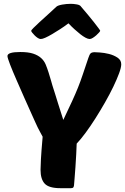

<svg xmlns="http://www.w3.org/2000/svg" viewBox="-20 -984 654 1004"><path d="M296 0Q236 0 214 -23.5Q192 -47 192 -96Q192 -113 194 -151Q196 -189 203 -269Q195 -284 189 -295Q183 -306 177 -318Q171 -330 164 -346Q157 -362 146 -386Q129 -423 107.5 -472Q86 -521 66 -566.5Q46 -612 32.5 -647Q19 -682 19 -691Q19 -712 86 -712Q128 -712 153.5 -703.5Q179 -695 195 -680.5Q211 -666 219 -646.5Q227 -627 234 -605Q243 -576 247 -562Q251 -548 253.5 -539Q256 -530 259 -521.5Q262 -513 267.5 -495Q273 -477 283 -445Q293 -413 311 -357Q340 -418 357.5 -456Q375 -494 388 -526.5Q401 -559 412.5 -593.5Q424 -628 442 -681Q448 -700 454.5 -705.5Q461 -711 475 -711Q480 -711 502.5 -709.5Q525 -708 549.5 -702Q574 -696 594 -683Q614 -670 614 -648Q614 -631 602.5 -600Q591 -569 572.5 -530.5Q554 -492 529.5 -449Q505 -406 479 -365Q453 -324 427.5 -289.5Q402 -255 381 -233Q380 -209 378.5 -176Q377 -143 374.5 -110.5Q372 -78 370 -51.5Q368 -25 367 -15Q366 -7 363 -3.5Q360 0 351 0ZM449 -780Q440 -780 427 -787Q414 -794 399.5 -805.5Q385 -817 369 -831.5Q353 -846 338 -862Q317 -846 294.5 -831.5Q272 -817 252.5 -805.5Q233 -794 217.5 -787Q202 -780 193 -780Q186 -780 177.5 -785.5Q169 -791 161.5 -798.5Q154 -806 148.5 -813Q143 -820 143 -823Q143 -826 155.5 -838.5Q168 -851 187.5 -869Q207 -887 230.5 -908Q254 -929 275 -949Q283 -956 305.5 -960Q328 -964 351 -964Q364 -964 381.5 -961Q399 -958 404 -949Q422 -928 440 -906.5Q458 -885 472 -867Q486 -849 495 -837Q504 -825 504 -823Q504 -821 498 -814Q492 -807 483.5 -799.5Q475 -792 465.5 -786Q456 -780 449 -780Z"/></svg>

Font: PoetsenOne
Style: Regular
Weight: 400
Designer: Rodrigo Fuenzalida, Pablo Impallari
Foundry: Pablo Impallari, Rodrigo Fuenzalida
Version: Version 1.000; ttfautohint (v0.8) -G 200 -r 50